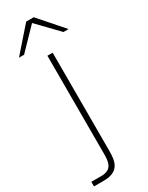

<svg xmlns="http://www.w3.org/2000/svg" viewBox="-311 -772 782 1013"><g transform="rotate(-30 80.0 -266.0)"><path d="M96 78V-520H64V78C64 132 56 172 -8 172H-68V200H-8C86 200 96 142 96 78ZM-71 -586H-40L80 -710L200 -586H231L103 -732H57Z"/></g></svg>

Font: Aspekta 100
Style: Regular
Weight: 100
Designer: Ivo Dolenc
Version: Version 2.000